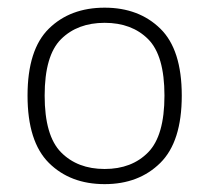

<svg xmlns="http://www.w3.org/2000/svg" viewBox="-20 -766 532 488"><path d="M246 -298Q158.5 -298 104.2 -352Q50 -406 50 -523Q50 -640 104.2 -693.2Q158.5 -746.5 246 -746.5Q333 -746.5 387.5 -693.2Q442 -640 442 -523Q442 -406 387.5 -352Q333 -298 246 -298ZM246 -336.5Q315 -336.5 356.5 -378.8Q398 -421 398 -523Q398 -625 356.5 -666.5Q315 -708 246 -708Q177 -708 135.2 -666.5Q93.5 -625 93.5 -523Q93.5 -421 135.2 -378.8Q177 -336.5 246 -336.5Z"/></svg>

Font: Encode Sans Semi Expanded ExtraLight
Style: Regular
Weight: 200
Width: 6
Designer: Multiple Designers
Foundry: Impallari Type
Version: Version 3.000; ttfautohint (v1.8.3) -l 8 -r 50 -G 200 -x 14 